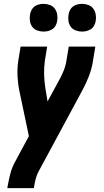

<svg xmlns="http://www.w3.org/2000/svg" viewBox="-20 -772 540 997"><path d="M18 205 19 198Q25 164 33.5 130.5Q42 97 60 65L130 -65L81 -298Q73 -336 71 -376Q69 -416 75 -457L87 -530H225L213 -457Q208 -421 209 -386.5Q210 -352 215 -318L227 -245L285 -352Q299 -377 310 -403.5Q321 -430 325 -457L337 -530H475L463 -457Q457 -416 441.5 -376Q426 -336 405 -298L180 119Q170 138 165 158Q160 178 157 198L156 205ZM406 -608Q389 -608 373 -614Q357 -620 347.5 -633Q338 -646 335.5 -663Q333 -680 336 -697Q338 -709 344 -720.5Q350 -732 360 -739Q370 -746 382 -749Q394 -752 406 -752Q423 -752 439 -746Q455 -740 464.5 -727Q474 -714 477 -697Q480 -680 477 -663Q475 -651 469 -639.5Q463 -628 452.5 -621Q442 -614 430 -611Q418 -608 406 -608ZM206 -608Q189 -608 173 -614Q157 -620 147.5 -633Q138 -646 135.5 -663Q133 -680 136 -697Q138 -709 144 -720.5Q150 -732 160 -739Q170 -746 182 -749Q194 -752 206 -752Q223 -752 239 -746Q255 -740 264.5 -727Q274 -714 277 -697Q280 -680 277 -663Q275 -651 269 -639.5Q263 -628 252.5 -621Q242 -614 230 -611Q218 -608 206 -608Z"/></svg>

Font: Iosevka Curly Heavy Oblique
Style: Regular
Weight: 900
Italic angle: -9°
Monospace: yes
Designer: Belleve Invis
Foundry: Belleve Invis
Version: Version 11.1.0; ttfautohint (v1.8.3)